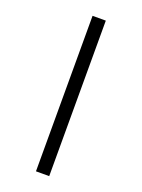

<svg xmlns="http://www.w3.org/2000/svg" viewBox="-181 -842 857 1158"><g transform="rotate(20 247.0 -263.0)"><path d="M204 -762H289V236H204Z"/></g></svg>

Font: Noto Sans Lao UI SemCond Med
Style: Regular
Weight: 500
Width: 4
Designer: Monotype Design Team
Foundry: Monotype Imaging Inc.
Version: Version 2.000; ttfautohint (v1.8.4.7-5d5b)